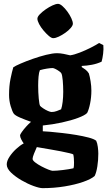

<svg xmlns="http://www.w3.org/2000/svg" viewBox="-20 -776 557 996"><path d="M202 -125V-95Q212 -95 239.5 -92.5Q267 -90 303 -86Q339 -82 375 -76Q411 -70 439.5 -62.5Q468 -55 479 -46Q485 -33 487.5 -13.5Q490 6 490 21Q490 55 485 87Q480 119 471 137Q453 153 411.5 167.5Q370 182 315 191Q260 200 201 200Q185 200 154.5 189Q124 178 92 159.5Q60 141 37.5 119.5Q15 98 15 77Q15 59 29 37.5Q43 16 63.5 -3Q84 -22 103 -32Q97 -40 90.5 -52.5Q84 -65 84 -74Q84 -78 93 -91Q102 -104 115.5 -119Q129 -134 141 -144Q112 -154 85 -165.5Q58 -177 51 -187Q44 -197 35.5 -225Q27 -253 27 -284Q27 -330 34.5 -367Q42 -404 49 -427Q59 -434 86.5 -446Q114 -458 149.5 -470.5Q185 -483 219 -491.5Q253 -500 276 -500Q292 -500 310 -496.5Q328 -493 344 -489Q365 -492 394.5 -503.5Q424 -515 451.5 -529Q479 -543 494 -553L516 -542Q518 -522 515 -497.5Q512 -473 507 -456Q483 -445 456.5 -440Q430 -435 404 -434V-428Q411 -424 422.5 -415.5Q434 -407 441 -395Q446 -379 450 -354Q454 -329 454 -306Q454 -272 447.5 -239.5Q441 -207 432 -190Q421 -178 385 -164.5Q349 -151 300.5 -140.5Q252 -130 202 -125ZM248 -195Q261 -195 274.5 -200Q288 -205 297 -209Q302 -223 305 -247.5Q308 -272 308 -300Q308 -330 305.5 -358.5Q303 -387 298 -396Q296 -400 287 -406.5Q278 -413 268 -418Q258 -423 253 -423Q242 -423 223 -420Q204 -417 187 -412Q182 -401 180 -379Q178 -357 178 -331Q178 -297 181 -265Q184 -233 188 -227Q192 -222 204 -214Q216 -206 228.5 -200.5Q241 -195 248 -195ZM253 110Q273 110 306 106Q339 102 361 97Q363 92 363.5 83.5Q364 75 364 67Q364 56 363 44Q362 32 360 25Q358 23 340 18.5Q322 14 296 9Q270 4 243.5 -0.5Q217 -5 197 -8.5Q177 -12 171 -13Q164 2 156.5 21Q149 40 149 48Q149 56 162.5 66.5Q176 77 195 87Q214 97 230.5 103.5Q247 110 253 110ZM256 -578Q247 -578 233.5 -589.5Q220 -601 206 -617.5Q192 -634 183 -651Q174 -668 174 -679Q174 -689 186.5 -702Q199 -715 217 -727.5Q235 -740 252.5 -748Q270 -756 281 -756Q291 -756 304 -744.5Q317 -733 329.5 -716Q342 -699 350 -681.5Q358 -664 358 -653Q358 -644 347 -631Q336 -618 319 -606Q302 -594 285 -586Q268 -578 256 -578Z"/></svg>

Font: Texturina 72pt Black
Style: Regular
Weight: 900
Designer: Guillermo Torres Carreño
Foundry: Omnibus-Type
Version: Version 1.002; ttfautohint (v1.8.3)